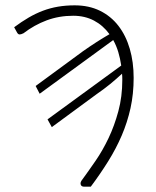

<svg xmlns="http://www.w3.org/2000/svg" viewBox="-20 -523 586 719"><path d="M113.5 -201 290.5 -331Q316 -349 341.2 -365.2Q366.5 -381.5 390 -395Q366 -428 331.8 -446Q297.5 -464 254 -464Q201 -464 154.8 -446.8Q108.5 -429.5 68 -398.5Q59 -394 53.5 -394Q48 -394 44 -401L33 -421Q60.5 -441.5 87 -457Q113.5 -472.5 140.8 -482.8Q168 -493 197.2 -498Q226.5 -503 259.5 -503Q313 -503 354.2 -482.8Q395.5 -462.5 423.5 -426.2Q451.5 -390 466 -340.2Q480.5 -290.5 480.5 -231.5Q480.5 -171.5 468.8 -118.2Q457 -65 435.8 -15.5Q414.5 34 385 81.2Q355.5 128.5 320 176H293.5Q284 175.5 282 167.2Q280 159 288.5 149Q311.5 117.5 338 79Q364.5 40.5 386.5 -5.8Q408.5 -52 423.2 -106.5Q438 -161 438 -224Q438 -230 437.8 -235.8Q437.5 -241.5 437 -247Q416 -227.5 392.5 -208.2Q369 -189 342 -170.5L174 -47L158 -76L434 -277.5Q430 -304.5 422.8 -328.5Q415.5 -352.5 404 -373L128.5 -172Z"/></svg>

Font: Lato Light
Style: Italic
Weight: 300
Italic angle: -7°
Designer: Lukasz Dziedzic
Foundry: tyPoland Lukasz Dziedzic
Version: Version 2.007; 2014-02-27